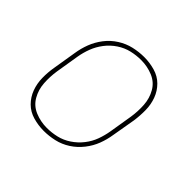

<svg xmlns="http://www.w3.org/2000/svg" viewBox="-137 -690 850 850"><g transform="rotate(45 288.0 -265.0)"><path d="M233 8H234Q266 8 299 0.5Q332 -7 361.5 -26Q391 -45 413 -73Q435 -101 447 -132.5Q459 -164 464 -197L483 -307Q488 -342 487.5 -376.5Q487 -411 475.5 -442Q464 -473 441 -496Q418 -519 385 -528.5Q352 -538 318 -538H317Q285 -538 252 -530.5Q219 -523 189 -504Q159 -485 137.5 -457Q116 -429 104 -397.5Q92 -366 87 -333L69 -223Q63 -189 63.5 -154Q64 -119 75.5 -88Q87 -57 110 -34Q133 -11 166 -1.5Q199 8 233 8ZM234 -11Q195 -11 160 -25.5Q125 -40 106.5 -72Q88 -104 85.5 -142.5Q83 -181 89 -220L107 -330Q112 -360 123 -389Q134 -418 153.5 -443.5Q173 -469 200 -487Q227 -505 257 -512Q287 -519 317 -519Q356 -519 391 -504.5Q426 -490 444.5 -458Q463 -426 465.5 -387.5Q468 -349 462 -310L444 -200Q439 -170 428.5 -141Q418 -112 398 -86.5Q378 -61 351 -43Q324 -25 294 -18Q264 -11 234 -11Z"/></g></svg>

Font: Iosevka Sparkle Thin Oblique
Style: Regular
Weight: 100
Italic angle: -9°
Designer: Belleve Invis
Foundry: Belleve Invis
Version: Version 4.5.0; ttfautohint (v1.8.3)